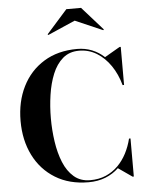

<svg xmlns="http://www.w3.org/2000/svg" viewBox="-64 -1045 836 1105"><g transform="rotate(-5 354.0 -492.0)"><path d="M403 10Q291.5 10 210.8 -39.8Q130 -89.5 86.5 -176.5Q43 -263.5 43 -375Q43 -486.5 86.5 -573.5Q130 -660.5 210.8 -710.2Q291.5 -760 403 -760Q449.5 -760 489 -744Q528.5 -728 559.5 -699L647.5 -750H654.5V-530H646Q628.5 -594 594.8 -643.2Q561 -692.5 514.8 -720.8Q468.5 -749 413 -749Q357 -749 319.2 -716.5Q281.5 -684 259.5 -630Q237.5 -576 227.8 -509.8Q218 -443.5 218 -375Q218 -307 227.8 -240.5Q237.5 -174 259.5 -120Q281.5 -66 319.2 -33.5Q357 -1 413 -1Q463.5 -1 503.5 -18.2Q543.5 -35.5 573.8 -65.8Q604 -96 624.5 -135.5Q645 -175 656 -220H664.5V0H657.5L577 -56Q545 -25 501 -7.5Q457 10 403 10ZM245.5 -854.5 241.5 -858.5 361.5 -993.5H446.5L566.5 -858.5L562.5 -854.5L403.5 -923.5Z"/></g></svg>

Font: Bodoni Moda 28pt
Style: Bold
Weight: 700
Designer: Owen Earl
Foundry: indestructible type
Version: Version 2.005